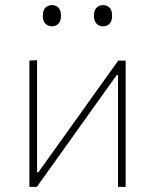

<svg xmlns="http://www.w3.org/2000/svg" viewBox="-20 -731 606 751"><path d="M95 0Q95 -56.5 95 -108.5Q95 -160.5 95 -221V-271Q95 -311.5 95 -348.2Q95 -385 95 -420.8Q95 -456.5 95 -494L125 -495.5Q125 -458 125 -422Q125 -386 125 -349Q125 -312 125 -271V-57H130L267 -248.5Q310.5 -309.5 354.8 -371.5Q399 -433.5 442.5 -494H471.5Q471.5 -456.5 471.5 -420.8Q471.5 -385 471.5 -348.2Q471.5 -311.5 471.5 -271V-221Q471.5 -160.5 471.5 -108.5Q471.5 -56.5 471.5 0H441.5Q441.5 -56.5 441.5 -108.5Q441.5 -160.5 441.5 -221V-437.5H436.5L300.5 -247Q256.5 -185 212.2 -123.2Q168 -61.5 124 0ZM382.5 -628Q367.5 -628 357.5 -638.5Q347.5 -649 347.5 -669Q347.5 -691 357.8 -701Q368 -711 383.5 -711Q399.5 -711 409 -700.5Q418.5 -690 418.5 -669Q418.5 -649 408.8 -638.5Q399 -628 382.5 -628ZM182.5 -628Q167.5 -628 157.5 -638.5Q147.5 -649 147.5 -669Q147.5 -691 157.8 -701Q168 -711 183.5 -711Q199.5 -711 209 -700.5Q218.5 -690 218.5 -669Q218.5 -649 208.8 -638.5Q199 -628 182.5 -628Z"/></svg>

Font: Commissioner Thin
Style: Regular
Weight: 100
Designer: Kostas Bartsokas
Foundry: Kostas Bartsokas
Version: Version 1.001;gftools[0.9.23]